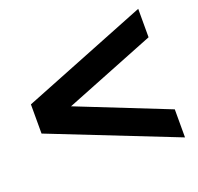

<svg xmlns="http://www.w3.org/2000/svg" viewBox="-98 -619 753 731"><g transform="rotate(-20 278.5 -253.5)"><path d="M165.5 -252.9 532.7 -106.9V6.8L24.4 -193.8V-312L532.7 -514.2V-398.9Z"/></g></svg>

Font: XB Khoramshahr
Style: Bold
Weight: 700
Designer: Behnam
Foundry: Irmug
Version: Version 8.005 2009